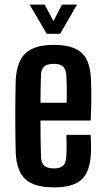

<svg xmlns="http://www.w3.org/2000/svg" viewBox="-20 -802 451 830"><path d="M267 -219H372Q373 -205 373.5 -182Q374 -159 373 -141Q370 -61 333.5 -26.5Q297 8 214 8Q129 8 90.5 -26.5Q52 -61 48 -141Q47 -170 46.5 -211.5Q46 -253 46 -298Q46 -343 46.5 -385Q47 -427 48 -457Q53 -538 91.5 -573Q130 -608 213 -608Q295 -608 332.5 -574Q370 -540 373 -461Q374 -448 374.5 -419Q375 -390 374.5 -353.5Q374 -317 372 -281H155Q155 -244 155.5 -207Q156 -170 157 -130Q157 -99 170.5 -86.5Q184 -74 214 -74Q241 -74 253.5 -86.5Q266 -99 267 -130Q269 -162 267 -219ZM213 -526Q183 -526 170 -513.5Q157 -501 157 -473Q156 -441 155.5 -413.5Q155 -386 155 -358H268Q269 -398 268.5 -429Q268 -460 267 -473Q266 -501 253.5 -513.5Q241 -526 213 -526ZM108 -782H173L211 -711L248 -782H313L240 -656H182Z"/></svg>

Font: Big Shoulders Display
Style: Bold
Weight: 700
Designer: Patric King
Foundry: XO Type Co
Version: Version 1.000; ttfautohint (v1.8.2)